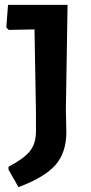

<svg xmlns="http://www.w3.org/2000/svg" viewBox="-20 -664 375 790"><path d="M258 -644 251 -212 253 -121Q253 -37 209 14Q165 65 56 106L15 34V22Q77 -10 102.5 -41.5Q128 -73 128 -123V-199L122 -543L16 -541L6 -551L13 -644Z"/></svg>

Font: Alegreya Sans SC
Style: Bold
Weight: 700
Designer: Juan Pablo del Peral
Foundry: Huerta Tipografica
Version: Version 2.007